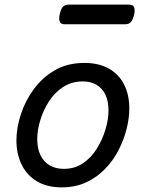

<svg xmlns="http://www.w3.org/2000/svg" viewBox="-20 -791 629 830"><path d="M247 19Q184 19 140 -7Q96 -33 73.5 -79.5Q51 -126 51 -184Q51 -238 70 -296.5Q89 -355 126 -405.5Q163 -456 217.5 -487.5Q272 -519 345 -519Q407 -519 450.5 -494.5Q494 -470 516.5 -425.5Q539 -381 539 -322Q539 -281 527.5 -234.5Q516 -188 493 -143Q470 -98 435 -61.5Q400 -25 353 -3Q306 19 247 19ZM256 -61Q303 -61 339 -85.5Q375 -110 399 -149Q423 -188 436 -231.5Q449 -275 449 -313Q449 -354 435.5 -382Q422 -410 397 -424.5Q372 -439 338 -439Q290 -439 253 -415Q216 -391 191.5 -352.5Q167 -314 154 -271Q141 -228 141 -190Q141 -149 155 -120Q169 -91 195 -76Q221 -61 256 -61ZM262 -686Q242 -686 238 -698Q234 -710 238 -728Q242 -749 250.5 -760Q259 -771 277 -771H536Q556 -771 560 -759Q564 -747 560 -728Q555 -707 546.5 -696.5Q538 -686 520 -686Z"/></svg>

Font: Playwrite TZ
Style: Regular
Weight: 400
Designer: Veronika Burian, José Scaglione
Foundry: TypeTogether
Version: Version 1.002